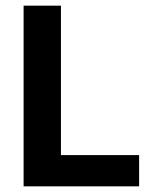

<svg xmlns="http://www.w3.org/2000/svg" viewBox="-20 -659 539 679"><path d="M195.5 -639V0H63.5V-639ZM137.5 0V-110.5H472V0Z"/></svg>

Font: Anek Kannada SemiBold
Style: Regular
Weight: 600
Version: Version 1.003